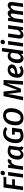

<svg xmlns="http://www.w3.org/2000/svg" viewBox="2956 -3792 852 6803"><g transform="rotate(-90 3381.5 -391.0)"><path d="M499 -593H257L228 -386H438L425 -288H214L174 0H43L140 -691H526Z M615 0H489L563 -529H689ZM573 -711Q573 -748 598 -772.5Q623 -797 660 -797Q692 -797 712 -777.5Q732 -758 732 -727Q732 -691 707 -666.5Q682 -642 645 -642Q613 -642 593 -661.5Q573 -681 573 -711Z M1147 -535 1110 -412Q1086 -418 1066 -418Q1019 -418 986 -378Q953 -338 926 -261L889 0H763L837 -529H946L942 -426Q971 -484 1010.5 -513.5Q1050 -543 1094 -543Q1120 -543 1147 -535Z M1624 -493 1573 -138Q1571 -120 1571 -115Q1571 -98 1577.5 -88Q1584 -78 1601 -71L1565 13Q1472 3 1456 -75Q1390 15 1298 15Q1217 15 1172.5 -41Q1128 -97 1128 -192Q1128 -274 1158.5 -355Q1189 -436 1255 -490Q1321 -544 1422 -544Q1526 -544 1624 -493ZM1260 -192Q1260 -82 1333 -82Q1367 -82 1395 -103.5Q1423 -125 1453 -166L1491 -436Q1459 -450 1420 -450Q1365 -450 1329 -410.5Q1293 -371 1276.5 -311.5Q1260 -252 1260 -192Z M2285 -622 2209 -555Q2175 -582 2144.5 -594Q2114 -606 2073 -606Q1993 -606 1942 -551.5Q1891 -497 1868 -414.5Q1845 -332 1845 -246Q1845 -162 1878 -124Q1911 -86 1978 -86Q2037 -86 2090 -114L2116 -293H2014V-391H2258L2212 -55Q2100 15 1967 15Q1843 15 1776.5 -55Q1710 -125 1710 -259Q1710 -368 1748.5 -470.5Q1787 -573 1869 -639.5Q1951 -706 2074 -706Q2203 -706 2285 -622Z M2950 -424Q2950 -321 2915 -220.5Q2880 -120 2801 -52.5Q2722 15 2598 15Q2477 15 2409 -58.5Q2341 -132 2341 -266Q2341 -368 2376 -468.5Q2411 -569 2490 -637.5Q2569 -706 2693 -706Q2814 -706 2882 -632.5Q2950 -559 2950 -424ZM2476 -258Q2476 -86 2605 -86Q2683 -86 2729.5 -142.5Q2776 -199 2795 -278.5Q2814 -358 2814 -434Q2814 -523 2781.5 -564Q2749 -605 2685 -605Q2608 -605 2561 -548.5Q2514 -492 2495 -412.5Q2476 -333 2476 -258Z M3907 0H3780L3803 -292Q3815 -459 3833 -578L3639 -75H3514L3451 -576Q3444 -457 3408 -283L3353 0H3226L3377 -691H3538L3594 -202L3775 -691H3950Z M4158 -194Q4162 -84 4261 -84Q4297 -84 4330 -95.5Q4363 -107 4399 -133L4448 -53Q4352 15 4247 15Q4141 15 4085 -43.5Q4029 -102 4029 -205Q4029 -285 4058.5 -362.5Q4088 -440 4152.5 -492Q4217 -544 4317 -544Q4375 -544 4416.5 -525Q4458 -506 4479 -474Q4500 -442 4500 -404Q4500 -302 4407 -256Q4314 -210 4158 -194ZM4370 -399Q4370 -420 4356 -436.5Q4342 -453 4310 -453Q4247 -453 4211.5 -403Q4176 -353 4164 -279Q4270 -289 4320 -318.5Q4370 -348 4370 -399Z M5086 -740 4982 0H4871L4872 -81Q4809 15 4713 15Q4632 15 4589 -41.5Q4546 -98 4546 -197Q4546 -275 4572.5 -355Q4599 -435 4655.5 -489.5Q4712 -544 4797 -544Q4875 -544 4924 -486L4962 -753ZM4678 -193Q4678 -82 4750 -82Q4788 -82 4819 -110Q4850 -138 4883 -190L4912 -398Q4894 -423 4872.5 -435.5Q4851 -448 4823 -448Q4771 -448 4738.5 -407Q4706 -366 4692 -307.5Q4678 -249 4678 -193Z M5256 0H5130L5204 -529H5330ZM5214 -711Q5214 -748 5239 -772.5Q5264 -797 5301 -797Q5333 -797 5353 -777.5Q5373 -758 5373 -727Q5373 -691 5348 -666.5Q5323 -642 5286 -642Q5254 -642 5234 -661.5Q5214 -681 5214 -711Z M5415 -115Q5415 -133 5418 -152L5471 -529H5597L5546 -168Q5544 -148 5544 -140Q5544 -111 5555.5 -99Q5567 -87 5590 -87Q5625 -87 5656 -114.5Q5687 -142 5719 -188L5767 -529H5893L5819 0H5710L5715 -87Q5678 -38 5636 -11.5Q5594 15 5544 15Q5482 15 5448.5 -19.5Q5415 -54 5415 -115Z M6715 -415Q6715 -393 6713 -381L6659 0H6533L6584 -359Q6586 -379 6586 -386Q6586 -416 6575 -427.5Q6564 -439 6544 -439Q6485 -439 6419 -308L6375 0H6249L6300 -359Q6302 -379 6302 -386Q6302 -439 6261 -439Q6201 -439 6135 -304L6093 0H5967L6041 -529H6150L6145 -436Q6219 -544 6314 -544Q6360 -544 6391.5 -517Q6423 -490 6430 -441Q6464 -490 6507.5 -517Q6551 -544 6598 -544Q6652 -544 6683.5 -509.5Q6715 -475 6715 -415Z"/></g></svg>

Font: FiraGO Medium
Style: Italic
Weight: 500
Italic angle: -8°
Designer: bBox Type GmbH
Foundry: bBox Type GmbH
Version: Version 1.001